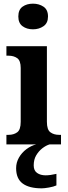

<svg xmlns="http://www.w3.org/2000/svg" viewBox="-20 -788 370 1048"><path d="M160 -628Q126 -628 103 -645Q80 -662 80 -698Q80 -735 103 -751.5Q126 -768 160 -768Q193 -768 217.5 -751.5Q242 -735 242 -698Q242 -662 217.5 -645Q193 -628 160 -628ZM15 0V-52H27Q55 -52 74 -66Q93 -80 93 -123V-417Q93 -457 74 -470.5Q55 -484 27 -484H15V-536H236V-123Q236 -80 255 -66Q274 -52 302 -52H313V0ZM208 240Q139 240 103.5 213.5Q68 187 68 130Q68 99 83.5 72Q99 45 124.5 26Q150 7 178 0H251Q231 6 211 21.5Q191 37 177.5 60Q164 83 164 115Q164 143 182.5 156Q201 169 229 169Q241 169 256 167Q271 165 288 161V224Q273 231 247.5 235.5Q222 240 208 240Z"/></svg>

Font: Noto Serif Sinhala SemiCondensed
Style: Bold
Weight: 700
Width: 4
Designer: Jelle Bosma - Monotype Design Team
Foundry: Monotype Imaging Inc.
Version: Version 2.007; ttfautohint (v1.8.4.7-5d5b)